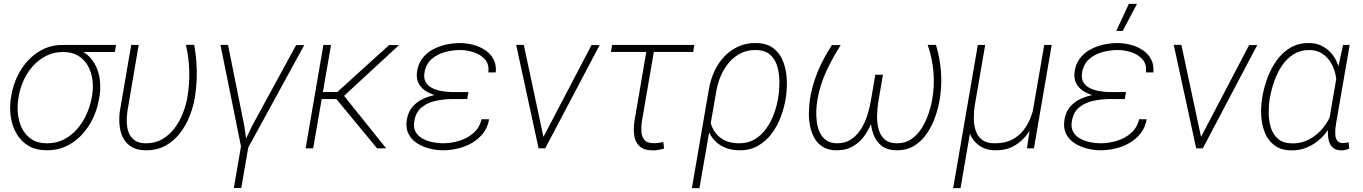

<svg xmlns="http://www.w3.org/2000/svg" viewBox="-20 -758 6965 981"><path d="M35.2 -253.9 38.6 -272.9Q46.9 -322.3 68.8 -368.4Q90.8 -414.6 125.5 -451.2Q160.2 -487.8 205.3 -508.8Q250.5 -529.8 304.7 -528.3Q315.9 -528.3 327.4 -525.1Q338.9 -522 349.9 -517.6Q360.8 -513.2 371.1 -509.3Q421.4 -490.2 449.7 -453.1Q478 -416 487.1 -368.4Q496.1 -320.8 489.3 -271L485.8 -252Q477.5 -201.7 455.6 -154.8Q433.6 -107.9 399.2 -70.6Q364.7 -33.2 319.3 -11.5Q273.9 10.3 219.2 9.8Q164.1 9.8 125.7 -12.9Q87.4 -35.6 64.9 -74Q42.5 -112.3 35.4 -159.2Q28.3 -206.1 35.2 -253.9ZM77.1 -272.9 73.7 -253.9Q67.4 -214.8 71.8 -174.6Q76.2 -134.3 93.3 -100.6Q110.4 -66.9 141.6 -46.4Q172.9 -25.9 219.7 -25.9Q267.1 -25.4 305.7 -45.2Q344.2 -64.9 373.3 -97.9Q402.3 -130.9 421.1 -171.9Q439.9 -212.9 447.8 -254.9L451.2 -273.4Q457.5 -313 452.1 -351.6Q446.8 -390.1 429 -421.9Q411.1 -453.6 380.1 -472.9Q349.1 -492.2 303.7 -492.2Q257.8 -492.7 219.7 -474.4Q181.6 -456.1 152.1 -424.8Q122.6 -393.6 103.8 -354Q85 -314.5 77.1 -272.9ZM572.8 -528.3 566.9 -492.2H301.3L306.6 -528.3Z M650.4 -528.3H688.5L631.3 -191.4Q627 -163.1 627.7 -134Q628.4 -105 637.9 -80.3Q647.5 -55.7 668.7 -40.8Q689.9 -25.9 725.1 -25.9Q772 -25.4 808.3 -46.4Q844.7 -67.4 870.8 -101.6Q897 -135.7 913.3 -177Q929.7 -218.3 937 -258.3Q948.7 -325.7 947 -394.3Q945.3 -462.9 929.7 -528.8H972.2Q980.5 -483.9 983.6 -439.2Q986.8 -394.5 984.9 -349.6Q982.9 -304.7 975.6 -259.8Q967.3 -210.9 948.2 -163.1Q929.2 -115.2 898.4 -75.9Q867.7 -36.6 824.5 -13.2Q781.2 10.3 726.1 9.8Q681.2 9.8 652.6 -7.3Q624 -24.4 609.1 -53.2Q594.2 -82 590.8 -118.2Q587.4 -154.3 592.8 -192.9Z M1254.4 -39.6 1212.9 202.6H1174.8L1216.3 -39.6ZM1268.1 -114.7 1493.2 -527.8H1534.7L1246.1 0H1213.4ZM1145 -528.8 1229 -110.8 1244.1 0H1213.4L1106.4 -528.8Z M1671.4 -528.3 1580.1 0H1541.5L1632.3 -528.3ZM2018.6 -527.3 1720.2 -252H1609.4L1613.3 -287.6L1703.6 -288.1L1968.3 -527.8ZM1906.7 0 1693.8 -257.8 1721.2 -289.1 1953.1 0Z M2284.7 -280.8H2372.1L2367.2 -252H2287.6Q2248.5 -251.5 2207.3 -242.9Q2166 -234.4 2135.7 -210.7Q2105.5 -187 2097.2 -141.1Q2090.8 -107.9 2102.8 -85.7Q2114.7 -63.5 2137.9 -50.5Q2161.1 -37.6 2189.2 -31.7Q2217.3 -25.9 2243.7 -25.9Q2284.2 -25.9 2325.7 -38.3Q2367.2 -50.8 2398.7 -77.9Q2430.2 -105 2440.4 -148.9L2479 -148.4Q2471.7 -106.9 2448.5 -77.1Q2425.3 -47.4 2392.1 -28.1Q2358.9 -8.8 2320.3 0.5Q2281.7 9.8 2243.2 9.8Q2209 9.8 2174.3 1Q2139.6 -7.8 2111.3 -25.9Q2083 -43.9 2067.9 -72.8Q2052.7 -101.6 2058.1 -142.1Q2064 -184.1 2086.4 -210.9Q2108.9 -237.8 2141.6 -252.9Q2174.3 -268.1 2211.7 -274.2Q2249 -280.3 2284.7 -280.8ZM2368.2 -257.8H2286.1Q2257.8 -258.8 2225.1 -265.6Q2192.4 -272.5 2164.6 -287.4Q2136.7 -302.2 2121.3 -327.4Q2106 -352.5 2110.4 -389.6Q2115.7 -430.2 2137 -458.5Q2158.2 -486.8 2189.9 -504.4Q2221.7 -522 2258.3 -530Q2294.9 -538.1 2331.1 -538.1Q2364.7 -537.6 2398.4 -528.8Q2432.1 -520 2459.2 -501.7Q2486.3 -483.4 2501.5 -455.3Q2516.6 -427.2 2513.2 -388.2H2475.1Q2480 -429.7 2457.8 -454.6Q2435.5 -479.5 2400.4 -491Q2365.2 -502.4 2330.6 -502.4Q2293 -502.4 2254.2 -492.2Q2215.3 -481.9 2186.5 -457.3Q2157.7 -432.6 2149.4 -390.6Q2143.6 -358.9 2155 -338.9Q2166.5 -318.8 2188.5 -307.9Q2210.4 -296.9 2237.1 -292.5Q2263.7 -288.1 2288.6 -287.6H2373.5Z M2748 -42 3002.4 -527.8H3043.9L2765.6 0H2732.9ZM2656.2 -528.8 2760.7 -39.6 2762.7 0H2731.9L2617.2 -528.8Z M3527.3 -528.3 3522 -492.7H3101.6L3107.4 -528.3ZM3288.1 -528.3H3326.7L3259.3 -135.3Q3255.4 -109.4 3257.1 -84.7Q3258.8 -60.1 3272.5 -43.5Q3286.1 -26.9 3318.4 -26.4Q3331.1 -26.4 3343.8 -28.1Q3356.4 -29.8 3369.1 -32.2L3373 0.5Q3358.9 5.4 3344.2 7.8Q3329.6 10.3 3314 10.3Q3269.5 9.8 3247.6 -11Q3225.6 -31.7 3220.7 -64.9Q3215.8 -98.1 3221.2 -136.2Z M3515.1 203.1 3602.5 -305.2Q3610.4 -351.1 3629.9 -393.3Q3649.4 -435.5 3679.7 -468Q3710 -500.5 3750.5 -519.5Q3791 -538.6 3841.3 -538.1Q3897.5 -537.6 3931.4 -511.7Q3965.3 -485.8 3981.2 -444.3Q3997.1 -402.8 3999.8 -355Q4002.4 -307.1 3995.6 -262.7L3994.1 -252.4Q3986.3 -206.1 3968.8 -159.4Q3951.2 -112.8 3922.4 -74.7Q3893.6 -36.6 3853 -13.2Q3812.5 10.3 3758.3 9.8Q3718.8 9.8 3686.8 -2.9Q3654.8 -15.6 3632.6 -38.8Q3610.4 -62 3598.1 -94Q3585.9 -126 3584.5 -165.5Q3587.9 -166 3591.1 -166.3Q3594.2 -166.5 3597.7 -167Q3601.1 -167.5 3604.5 -168Q3607.9 -125 3626.5 -93Q3645 -61 3677.7 -43.5Q3710.4 -25.9 3754.4 -25.9Q3800.8 -25.4 3835.2 -45.7Q3869.6 -65.9 3893.8 -99.4Q3918 -132.8 3933.1 -172.9Q3948.2 -212.9 3955.1 -252.4L3956.5 -262.7Q3962.4 -297.9 3962.4 -339.1Q3962.4 -380.4 3951.9 -417.5Q3941.4 -454.6 3914.8 -478.5Q3888.2 -502.4 3840.8 -502.4Q3797.4 -502.9 3763.2 -485.1Q3729 -467.3 3704.1 -437.7Q3679.2 -408.2 3663.3 -371.3Q3647.5 -334.5 3640.6 -296.4L3553.7 203.1Z M4719.7 -528.8H4762.2Q4775.9 -482.9 4782.7 -437Q4789.6 -391.1 4789.3 -345.2Q4789.1 -299.3 4781.7 -251.5Q4774.9 -208.5 4759 -162.6Q4743.2 -116.7 4717 -77.6Q4690.9 -38.6 4653.1 -14.4Q4615.2 9.8 4564 9.8Q4512.7 9.8 4483.6 -13.7Q4454.6 -37.1 4441.7 -74.2Q4428.7 -111.3 4428 -154.3Q4427.2 -197.3 4433.6 -236.3L4457 -376H4491.2L4467.3 -235.4Q4462.4 -205.6 4461.4 -169.4Q4460.4 -133.3 4468.5 -100.6Q4476.6 -67.9 4499 -46.9Q4521.5 -25.9 4563.5 -25.9Q4605.5 -25.9 4636.7 -47.4Q4668 -68.8 4689.5 -103.3Q4710.9 -137.7 4724.1 -176.8Q4737.3 -215.8 4743.2 -250.5Q4755.4 -320.3 4749.3 -391.1Q4743.2 -461.9 4719.7 -528.8ZM4230.5 -527.8H4275.4Q4234.4 -463.4 4202.1 -394.3Q4169.9 -325.2 4156.7 -249.5Q4152.3 -225.6 4150.9 -196Q4149.4 -166.5 4153.1 -136.7Q4156.7 -106.9 4168.2 -82Q4179.7 -57.1 4200.9 -41.7Q4222.2 -26.4 4255.4 -25.9Q4297.4 -25.4 4327.1 -44.9Q4356.9 -64.5 4377.4 -95.9Q4397.9 -127.4 4409.9 -164.3Q4421.9 -201.2 4428.2 -235.4L4452.1 -376H4485.4L4462.4 -236.3Q4455.1 -193.8 4440.2 -150.1Q4425.3 -106.4 4400.9 -70.1Q4376.5 -33.7 4340.1 -11.7Q4303.7 10.3 4252.9 9.8Q4211.9 9.8 4184.6 -7.3Q4157.2 -24.4 4141.4 -52.2Q4125.5 -80.1 4118.9 -114.3Q4112.3 -148.4 4113 -183.8Q4113.8 -219.2 4118.2 -250.5Q4126.5 -301.3 4142.1 -348.4Q4157.7 -395.5 4180.2 -440.4Q4202.6 -485.4 4230.5 -527.8Z M5315.4 -528.3H5353.5L5262.7 0H5227.1L5245.6 -125ZM5270 -246.1 5295.9 -247.1Q5288.1 -199.7 5271.5 -153.8Q5254.9 -107.9 5227.5 -71Q5200.2 -34.2 5160.4 -12Q5120.6 10.3 5065.4 9.8Q5018.1 9.8 4984.1 -13.9Q4950.2 -37.6 4934.3 -77.1Q4918.5 -116.7 4924.8 -162.6L4934.1 -216.3H4960Q4955.1 -184.6 4955.6 -151.1Q4956.1 -117.7 4965.6 -89.4Q4975.1 -61 4998.3 -43.5Q5021.5 -25.9 5062 -25.9Q5112.3 -25.4 5148.2 -43.2Q5184.1 -61 5208.5 -91.6Q5232.9 -122.1 5247.6 -161.9Q5262.2 -201.7 5270 -246.1ZM4976.1 -528.3H5013.7L4887.7 203.1H4850.1Z M5644.5 -280.8H5731.9L5727.1 -252H5647.5Q5608.4 -251.5 5567.1 -242.9Q5525.9 -234.4 5495.6 -210.7Q5465.3 -187 5457 -141.1Q5450.7 -107.9 5462.6 -85.7Q5474.6 -63.5 5497.8 -50.5Q5521 -37.6 5549.1 -31.7Q5577.1 -25.9 5603.5 -25.9Q5644 -25.9 5685.5 -38.3Q5727.1 -50.8 5758.5 -77.9Q5790 -105 5800.3 -148.9L5838.9 -148.4Q5831.5 -106.9 5808.3 -77.1Q5785.2 -47.4 5752 -28.1Q5718.8 -8.8 5680.2 0.5Q5641.6 9.8 5603 9.8Q5568.8 9.8 5534.2 1Q5499.5 -7.8 5471.2 -25.9Q5442.9 -43.9 5427.7 -72.8Q5412.6 -101.6 5418 -142.1Q5423.8 -184.1 5446.3 -210.9Q5468.8 -237.8 5501.5 -252.9Q5534.2 -268.1 5571.5 -274.2Q5608.9 -280.3 5644.5 -280.8ZM5728 -257.8H5646Q5617.7 -258.8 5585 -265.6Q5552.2 -272.5 5524.4 -287.4Q5496.6 -302.2 5481.2 -327.4Q5465.8 -352.5 5470.2 -389.6Q5475.6 -430.2 5496.8 -458.5Q5518.1 -486.8 5549.8 -504.4Q5581.5 -522 5618.2 -530Q5654.8 -538.1 5690.9 -538.1Q5724.6 -537.6 5758.3 -528.8Q5792 -520 5819.1 -501.7Q5846.2 -483.4 5861.3 -455.3Q5876.5 -427.2 5873 -388.2H5835Q5839.8 -429.7 5817.6 -454.6Q5795.4 -479.5 5760.3 -491Q5725.1 -502.4 5690.4 -502.4Q5652.8 -502.4 5614 -492.2Q5575.2 -481.9 5546.4 -457.3Q5517.6 -432.6 5509.3 -390.6Q5503.4 -358.9 5514.9 -338.9Q5526.4 -318.8 5548.3 -307.9Q5570.3 -296.9 5596.9 -292.5Q5623.5 -288.1 5648.4 -287.6H5733.4ZM5683.6 -600.1 5747.6 -738.3H5789.6L5716.3 -600.1Z M6107.9 -42 6362.3 -527.8H6403.8L6125.5 0H6092.8ZM6016.1 -528.8 6120.6 -39.6 6122.6 0H6091.8L5977.1 -528.8Z M6428.2 -252 6429.7 -262.2Q6437.5 -309.1 6455.1 -357.7Q6472.7 -406.2 6501.5 -447.3Q6530.3 -488.3 6571.8 -513.4Q6613.3 -538.6 6668.5 -538.1Q6702.6 -538.1 6729.5 -525.6Q6756.3 -513.2 6776.4 -492.2Q6796.4 -471.2 6809.1 -443.8Q6821.8 -416.5 6827.4 -386Q6833 -355.5 6831.1 -324.7L6808.6 -190.4Q6799.3 -150.9 6778.6 -114.7Q6757.8 -78.6 6727.8 -50.3Q6697.8 -22 6660.2 -5.6Q6622.6 10.7 6580.1 10.3Q6526.4 10.3 6493.2 -14.2Q6460 -38.6 6443.6 -77.9Q6427.2 -117.2 6424.3 -162.8Q6421.4 -208.5 6428.2 -252ZM6469.2 -262.2 6467.3 -252Q6461.9 -216.8 6462.4 -177.2Q6462.9 -137.7 6474.1 -103.3Q6485.4 -68.8 6511.7 -47.1Q6538.1 -25.4 6584.5 -25.4Q6621.6 -24.9 6654.8 -39.3Q6688 -53.7 6715.1 -78.4Q6742.2 -103 6761.2 -134.5Q6780.3 -166 6789.6 -200.7L6808.6 -309.1Q6811 -341.8 6804 -375.5Q6796.9 -409.2 6779.8 -437.7Q6762.7 -466.3 6735.6 -484.1Q6708.5 -502 6671.9 -502.4Q6624.5 -502.9 6589.4 -480.7Q6554.2 -458.5 6530 -422.4Q6505.9 -386.2 6491 -343.8Q6476.1 -301.3 6469.2 -262.2ZM6842.3 -528.3H6876L6806.6 -127.9Q6804.7 -116.2 6803 -99.1Q6801.3 -82 6803 -65.7Q6804.7 -49.3 6813.5 -38.3Q6822.3 -27.3 6840.8 -26.9Q6848.6 -26.9 6856 -28.3Q6863.3 -29.8 6871.1 -30.8L6873.5 2Q6863.8 5.4 6854.5 7.8Q6845.2 10.3 6835 10.3Q6805.7 10.3 6790.5 -3.2Q6775.4 -16.6 6769.8 -37.8Q6764.2 -59.1 6764.9 -83Q6765.6 -106.9 6768.6 -128.4L6818.4 -419.4Z"/></svg>

Font: Roboto ExtraLight
Style: Italic
Weight: 250
Designer: Christian Robertson
Foundry: Google
Version: Version 3.009; 2024